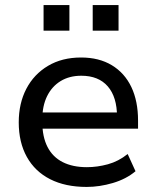

<svg xmlns="http://www.w3.org/2000/svg" viewBox="-20 -729 617 758"><path d="M322 9Q238 9 178 -21.5Q118 -52 86 -109.5Q54 -167 54 -246Q54 -321 84 -378.5Q114 -436 169.5 -469Q225 -502 300 -502Q371 -502 421.5 -471.5Q472 -441 498.5 -385.5Q525 -330 525 -253V-221H128V-285H460L442 -268Q442 -346 405.5 -388Q369 -430 301 -430Q254 -430 219.5 -409Q185 -388 166 -349.5Q147 -311 147 -258V-248Q147 -189 167.5 -149Q188 -109 227.5 -89Q267 -69 323 -69Q364 -69 406 -80.5Q448 -92 484 -121L515 -53Q478 -22 425.5 -6.5Q373 9 322 9ZM346 -608V-709H448V-608ZM152 -608V-709H254V-608Z"/></svg>

Font: Nunito Sans 12pt ExtraLight 9pt Medium
Style: Regular
Weight: 500
Version: Version 3.101;gftools[0.9.27]